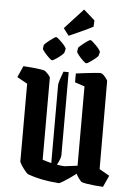

<svg xmlns="http://www.w3.org/2000/svg" viewBox="-63 -1004 734 1061"><g transform="rotate(5 304.5 -474.0)"><path d="M82 -522 25 -554 53 -617Q75 -616 100.5 -613.5Q126 -611 147 -608Q168 -605 175 -601Q180 -597 191.5 -585Q203 -573 204 -566V-111Q229 -103 253 -97V-529Q253 -539 260 -560.5Q267 -582 276 -606H305V-143Q305 -137 299.5 -122Q294 -107 285 -91Q306 -87 327 -86L399 -95V-535L345 -553V-602Q366 -605 396 -608.5Q426 -612 451.5 -614.5Q477 -617 483 -616Q490 -615 498.5 -606.5Q507 -598 513.5 -589Q520 -580 521 -576L522 -87L578 -55L549 9Q528 8 502.5 5.5Q477 3 456 -0.5Q435 -4 428 -8Q424 -11 412 -27Q400 -43 399 -51Q381 -37 360.5 -23Q340 -9 324 0.5Q308 10 304 10Q250 6 208 -2.5Q166 -11 131 -24Q126 -26 114 -40.5Q102 -55 92 -70.5Q82 -86 82 -92ZM287 -806 257 -846 360 -958 422 -903 420 -868Q388 -851 355 -836.5Q322 -822 287 -806ZM345 -744Q345 -746 354 -754Q363 -762 374.5 -771Q386 -780 396 -786.5Q406 -793 409 -793Q413 -793 422.5 -785Q432 -777 442.5 -766Q453 -755 460.5 -745Q468 -735 467 -731L462 -711Q461 -707 446.5 -695Q432 -683 417 -673Q402 -663 398 -663Q392 -663 378 -676.5Q364 -690 352.5 -704.5Q341 -719 342 -724ZM155 -744Q156 -746 164.5 -754Q173 -762 185 -771Q197 -780 206.5 -786.5Q216 -793 219 -793Q223 -793 232.5 -785Q242 -777 253 -766Q264 -755 271 -745Q278 -735 277 -731L272 -711Q271 -707 257 -695Q243 -683 227.5 -673Q212 -663 208 -663Q203 -663 189 -676.5Q175 -690 163 -704.5Q151 -719 152 -724Z"/></g></svg>

Font: Grenze Gotisch SemiBold
Style: Regular
Weight: 600
Designer: Renata Polastri
Foundry: Omnibus-Type
Version: Version 1.001